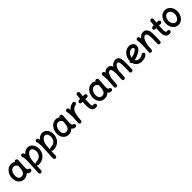

<svg xmlns="http://www.w3.org/2000/svg" viewBox="666 -3000 5619 5619"><g transform="rotate(-45 3475.0 -191.0)"><path d="M558.1 33.2Q518.1 33.2 490.2 16.4Q462.4 -0.5 445.3 -29.8Q412.1 6.8 367.7 27.3Q323.2 47.9 270 47.9Q200.7 47.9 148.2 14.2Q95.7 -19.5 66.2 -77.9Q36.6 -136.2 35.6 -209Q34.7 -273.4 54 -333.3Q73.2 -393.1 109.6 -440.7Q146 -488.3 196.3 -516.1Q246.6 -543.9 307.1 -543.9Q343.3 -543.9 374 -532.5Q404.8 -521 432.1 -499.5Q437 -518.1 453.1 -528.6Q469.2 -539.1 489.3 -536.6Q512.2 -533.2 527.6 -514.6Q543 -496.1 541.5 -474.1L527.3 -245.6Q526.9 -236.3 525.9 -227.1Q524.4 -206.5 524.2 -182.6Q523.9 -158.7 524.9 -143.6Q526.4 -117.7 535.9 -98.1Q545.4 -78.6 575.2 -74.7Q589.4 -69.8 601.6 -58.1Q613.8 -46.4 613.8 -22Q614.3 0.5 597.7 16.8Q581.1 33.2 558.1 33.2ZM271 -62.5Q336.4 -62.5 371.6 -111.3Q406.7 -160.2 414.6 -243.7Q415 -247.6 415 -251Q415 -253.9 415.5 -256.3Q416 -258.8 416 -261.2L422.4 -357.9Q411.6 -365.2 405.3 -376Q387.7 -402.3 362.8 -418Q337.9 -433.6 306.2 -433.6Q255.9 -433.6 219.7 -401.1Q183.6 -368.7 164.8 -316.9Q146 -265.1 147 -207.5Q148.4 -142.1 180.4 -102.3Q212.4 -62.5 271 -62.5Z M743.2 266.6Q720.2 265.6 704.8 248.5Q689.5 231.4 690.4 209L706.1 -127Q709 -174.8 710.9 -216.3Q712.9 -257.8 712.9 -294.4Q712.9 -343.8 706.5 -386Q700.2 -428.2 689.5 -449.7Q679.7 -469.7 687 -491.9Q694.3 -514.2 714.8 -523.9Q734.9 -533.7 757.1 -526.4Q779.3 -519 789.1 -499Q800.3 -476.1 808.1 -448.7Q845.2 -494.1 892.1 -519Q939 -543.9 992.2 -543.9Q1054.2 -543.9 1102.8 -510.3Q1151.4 -476.6 1179.7 -416.5Q1208 -356.4 1208 -277.3Q1208 -226.1 1189.7 -169.4Q1171.4 -112.8 1130.9 -63.5Q1090.3 -14.2 1024.7 16.8Q959 47.9 864.3 47.9Q845.2 47.9 830.3 36.1Q815.4 24.4 810.5 6.8L800.8 213.9Q800.3 236.8 783.2 252.2Q766.1 267.6 743.2 266.6ZM816.4 -120.1 812 -26.4Q817.9 -42.5 832.3 -52.5Q846.7 -62.5 864.3 -62.5Q932.6 -62.5 977.8 -82.5Q1022.9 -102.5 1049.3 -134.8Q1075.7 -167 1086.7 -204.6Q1097.7 -242.2 1097.7 -277.3Q1097.7 -336.4 1081.1 -370.4Q1064.5 -404.3 1040.3 -418.9Q1016.1 -433.6 992.2 -433.6Q968.8 -433.6 940.2 -417.2Q911.6 -400.9 885 -365.7Q858.4 -330.6 839.8 -274.7Q821.3 -218.8 818.4 -139.6Q818.4 -134.3 816.9 -128.9Q816.9 -124 816.4 -120.1Z M1347.2 266.6Q1324.2 265.6 1308.8 248.5Q1293.5 231.4 1294.4 209L1310.1 -127Q1313 -174.8 1314.9 -216.3Q1316.9 -257.8 1316.9 -294.4Q1316.9 -343.8 1310.5 -386Q1304.2 -428.2 1293.5 -449.7Q1283.7 -469.7 1291 -491.9Q1298.3 -514.2 1318.8 -523.9Q1338.9 -533.7 1361.1 -526.4Q1383.3 -519 1393.1 -499Q1404.3 -476.1 1412.1 -448.7Q1449.2 -494.1 1496.1 -519Q1543 -543.9 1596.2 -543.9Q1658.2 -543.9 1706.8 -510.3Q1755.4 -476.6 1783.7 -416.5Q1812 -356.4 1812 -277.3Q1812 -226.1 1793.7 -169.4Q1775.4 -112.8 1734.9 -63.5Q1694.3 -14.2 1628.7 16.8Q1563 47.9 1468.3 47.9Q1449.2 47.9 1434.3 36.1Q1419.4 24.4 1414.6 6.8L1404.8 213.9Q1404.3 236.8 1387.2 252.2Q1370.1 267.6 1347.2 266.6ZM1420.4 -120.1 1416 -26.4Q1421.9 -42.5 1436.3 -52.5Q1450.7 -62.5 1468.3 -62.5Q1536.6 -62.5 1581.8 -82.5Q1627 -102.5 1653.3 -134.8Q1679.7 -167 1690.7 -204.6Q1701.7 -242.2 1701.7 -277.3Q1701.7 -336.4 1685.1 -370.4Q1668.5 -404.3 1644.3 -418.9Q1620.1 -433.6 1596.2 -433.6Q1572.8 -433.6 1544.2 -417.2Q1515.6 -400.9 1489 -365.7Q1462.4 -330.6 1443.8 -274.7Q1425.3 -218.8 1422.4 -139.6Q1422.4 -134.3 1420.9 -128.9Q1420.9 -124 1420.4 -120.1Z M2405.3 33.2Q2365.2 33.2 2337.4 16.4Q2309.6 -0.5 2292.5 -29.8Q2259.3 6.8 2214.8 27.3Q2170.4 47.9 2117.2 47.9Q2047.9 47.9 1995.4 14.2Q1942.9 -19.5 1913.3 -77.9Q1883.8 -136.2 1882.8 -209Q1881.8 -273.4 1901.1 -333.3Q1920.4 -393.1 1956.8 -440.7Q1993.2 -488.3 2043.5 -516.1Q2093.8 -543.9 2154.3 -543.9Q2190.4 -543.9 2221.2 -532.5Q2252 -521 2279.3 -499.5Q2284.2 -518.1 2300.3 -528.6Q2316.4 -539.1 2336.4 -536.6Q2359.4 -533.2 2374.8 -514.6Q2390.1 -496.1 2388.7 -474.1L2374.5 -245.6Q2374 -236.3 2373 -227.1Q2371.6 -206.5 2371.3 -182.6Q2371.1 -158.7 2372.1 -143.6Q2373.5 -117.7 2383.1 -98.1Q2392.6 -78.6 2422.4 -74.7Q2436.5 -69.8 2448.7 -58.1Q2460.9 -46.4 2460.9 -22Q2461.4 0.5 2444.8 16.8Q2428.2 33.2 2405.3 33.2ZM2118.2 -62.5Q2183.6 -62.5 2218.8 -111.3Q2253.9 -160.2 2261.7 -243.7Q2262.2 -247.6 2262.2 -251Q2262.2 -253.9 2262.7 -256.3Q2263.2 -258.8 2263.2 -261.2L2269.5 -357.9Q2258.8 -365.2 2252.4 -376Q2234.9 -402.3 2210 -418Q2185.1 -433.6 2153.3 -433.6Q2103 -433.6 2066.9 -401.1Q2030.8 -368.7 2012 -316.9Q1993.2 -265.1 1994.1 -207.5Q1995.6 -142.1 2027.6 -102.3Q2059.6 -62.5 2118.2 -62.5Z M2597.7 55.2Q2590.3 54.7 2583.5 51.8Q2583 51.8 2582.5 51.8Q2582 51.3 2581.5 51.3Q2554.7 40 2548.8 12.2Q2548.8 11.7 2548.8 11.2Q2548.3 10.7 2548.3 10.3Q2546.9 2.4 2547.9 -5.4Q2547.9 -7.8 2548.3 -9.8Q2549.8 -25.9 2551 -42Q2552.2 -58.1 2553.7 -74.7Q2557.1 -117.2 2559.1 -165Q2561 -212.9 2561 -259.8Q2561 -321.8 2556.2 -376.2Q2551.3 -430.7 2543 -458.5Q2536.6 -480 2547.9 -500.5Q2559.1 -521 2580.6 -527.3Q2602.1 -533.7 2622.6 -522.7Q2643.1 -511.7 2649.4 -490.2Q2656.7 -464.8 2661.6 -431.6Q2693.8 -470.7 2740.2 -498.3Q2786.6 -525.9 2851.6 -538.6Q2874 -542.5 2893.6 -529.8Q2913.1 -517.1 2917 -494.6Q2920.9 -472.2 2908.2 -452.6Q2895.5 -433.1 2873 -429.2Q2795.4 -414.1 2753.9 -367.9Q2712.4 -321.8 2693.6 -247.3Q2674.8 -172.9 2665 -72.3Q2662.1 -30.3 2658.2 5.4Q2657.7 12.7 2654.8 19.5Q2654.8 20 2654.8 20.5Q2654.3 21 2654.3 21.5Q2643.1 48.3 2615.2 54.2Q2614.7 54.2 2614.3 54.2Q2613.8 54.7 2613.3 54.7Q2605.5 56.2 2597.7 55.2Z M3315.4 -393.6Q3312.5 -371.1 3294.2 -356.9Q3275.9 -342.8 3253.4 -345.2Q3223.1 -349.1 3189 -350.6Q3186 -306.6 3184.3 -262.2Q3182.6 -217.8 3182.6 -173.3Q3182.6 -146 3185.1 -120.4Q3187.5 -94.7 3196 -78.6Q3204.6 -62.5 3222.7 -62.5Q3234.4 -62.5 3249 -65.4Q3271.5 -69.3 3290.5 -56.2Q3309.6 -43 3313.5 -21Q3317.4 1.5 3304.4 20.8Q3291.5 40 3269 43.9Q3256.8 45.9 3245.1 46.9Q3233.4 47.9 3222.7 47.9Q3171.9 47.9 3141.8 24.7Q3111.8 1.5 3096.7 -33.9Q3081.5 -69.3 3076.9 -106.9Q3072.3 -144.5 3072.3 -173.3Q3072.3 -217.8 3073.7 -261.5Q3075.2 -305.2 3078.1 -348.6Q3061 -347.2 3044.9 -345.2Q3022.5 -342.8 3004.2 -356.9Q2985.8 -371.1 2982.9 -393.6Q2980.5 -416.5 2994.6 -434.6Q3008.8 -452.6 3031.2 -455.6Q3058.6 -458.5 3086.4 -460Q3089.8 -495.1 3093.5 -530.3Q3097.2 -565.4 3101.1 -600.1Q3104 -623 3122.1 -637.2Q3140.1 -651.4 3162.6 -648.9Q3185.5 -646 3199.7 -627.9Q3213.9 -609.9 3211.4 -587.4Q3207.5 -555.7 3204.1 -524.2Q3200.7 -492.7 3197.8 -460.9Q3234.4 -459.5 3267.6 -455.6Q3290 -452.6 3304.2 -434.3Q3318.4 -416 3315.4 -393.6Z M3894 33.2Q3854 33.2 3826.2 16.4Q3798.3 -0.5 3781.2 -29.8Q3748 6.8 3703.6 27.3Q3659.2 47.9 3606 47.9Q3536.6 47.9 3484.1 14.2Q3431.6 -19.5 3402.1 -77.9Q3372.6 -136.2 3371.6 -209Q3370.6 -273.4 3389.9 -333.3Q3409.2 -393.1 3445.6 -440.7Q3481.9 -488.3 3532.2 -516.1Q3582.5 -543.9 3643.1 -543.9Q3679.2 -543.9 3710 -532.5Q3740.7 -521 3768.1 -499.5Q3772.9 -518.1 3789.1 -528.6Q3805.2 -539.1 3825.2 -536.6Q3848.1 -533.2 3863.5 -514.6Q3878.9 -496.1 3877.4 -474.1L3863.3 -245.6Q3862.8 -236.3 3861.8 -227.1Q3860.4 -206.5 3860.1 -182.6Q3859.9 -158.7 3860.8 -143.6Q3862.3 -117.7 3871.8 -98.1Q3881.3 -78.6 3911.1 -74.7Q3925.3 -69.8 3937.5 -58.1Q3949.7 -46.4 3949.7 -22Q3950.2 0.5 3933.6 16.8Q3917 33.2 3894 33.2ZM3606.9 -62.5Q3672.4 -62.5 3707.5 -111.3Q3742.7 -160.2 3750.5 -243.7Q3751 -247.6 3751 -251Q3751 -253.9 3751.5 -256.3Q3752 -258.8 3752 -261.2L3758.3 -357.9Q3747.6 -365.2 3741.2 -376Q3723.6 -402.3 3698.7 -418Q3673.8 -433.6 3642.1 -433.6Q3591.8 -433.6 3555.7 -401.1Q3519.5 -368.7 3500.7 -316.9Q3481.9 -265.1 3482.9 -207.5Q3484.4 -142.1 3516.4 -102.3Q3548.3 -62.5 3606.9 -62.5Z M4031.7 -9.3Q4043.5 -133.3 4047.9 -214.8Q4047.9 -217.3 4048.3 -220.2Q4050.8 -272.9 4050.8 -315.9Q4050.8 -362.8 4047.9 -401.9Q4044.9 -440.9 4038.6 -480.5Q4034.2 -505.9 4047.4 -521.2Q4060.5 -536.6 4079.1 -541Q4100.6 -546.4 4121.8 -535.9Q4143.1 -525.4 4147.9 -497.6Q4149.9 -484.4 4151.9 -471.2Q4179.7 -504.9 4215.6 -524.4Q4251.5 -543.9 4296.9 -543.9Q4355 -543.9 4389.4 -514.9Q4423.8 -485.8 4441.4 -438.5Q4475.6 -486.3 4521.5 -514.9Q4567.4 -543.5 4625.5 -543.5Q4683.6 -543.5 4717 -512.5Q4750.5 -481.4 4764.4 -430.4Q4778.3 -379.4 4778.3 -319.3Q4778.3 -241.7 4777.3 -161.6Q4776.4 -81.5 4772.5 0.5Q4771.5 21.5 4756.6 38.1Q4741.7 54.7 4715.3 54.7Q4688.5 54.7 4674.1 38.3Q4659.7 22 4661.1 0.5Q4664.1 -61.5 4665.3 -115.5Q4666.5 -169.4 4666.5 -220.7Q4666.5 -327.6 4654.5 -380.4Q4642.6 -433.1 4600.1 -433.1Q4556.2 -433.1 4523.7 -383.5Q4491.2 -334 4467.3 -245.6Q4467.3 -201.2 4466.3 -167.5Q4465.3 -133.8 4462.9 -95Q4460.4 -56.2 4456.1 3.9Q4454.1 30.3 4435.5 42.5Q4417 54.7 4396.5 53.2Q4375.5 52.2 4359.6 37.8Q4343.8 23.4 4345.7 -3.9Q4350.1 -62.5 4352.3 -100.6Q4354.5 -138.7 4355.5 -171.4Q4356.4 -204.1 4356.4 -246.1Q4356.4 -335.9 4343 -384.8Q4329.6 -433.6 4284.2 -433.6Q4241.7 -433.6 4211.4 -379.4Q4181.2 -325.2 4159.7 -238.3Q4157.7 -189.5 4153.1 -130.6Q4148.4 -71.8 4141.6 1.5Q4139.6 27.8 4120.6 39.6Q4101.6 51.3 4080.1 49.3Q4060.1 47.4 4044.7 32.7Q4029.3 18.1 4031.7 -9.3Z M5353.5 -22.9Q5307.1 19.5 5252.4 33.7Q5197.8 47.9 5145 47.9Q5062.5 47.9 4997.3 6.6Q4932.1 -34.7 4908.2 -123Q4893.1 -128.4 4882.6 -141.6Q4872.1 -154.8 4871.1 -171.9Q4869.1 -204.6 4897 -222.2Q4898.4 -281.7 4919.4 -338.9Q4940.4 -396 4978.8 -442.4Q5017.1 -488.8 5070.6 -516.4Q5124 -543.9 5190.4 -543.9Q5229 -543.9 5268.3 -527.3Q5307.6 -510.7 5334.2 -477.3Q5360.8 -443.8 5360.8 -393.1Q5360.8 -348.1 5340.8 -313.7Q5320.8 -279.3 5294.7 -256.1Q5268.6 -232.9 5250.5 -222.2Q5141.6 -157.2 5022.9 -132.8Q5054.2 -62.5 5145 -62.5Q5231.9 -62.5 5279.3 -105Q5296.4 -120.6 5319.3 -119.4Q5342.3 -118.2 5357.4 -101.1Q5373 -84.5 5371.8 -61.3Q5370.6 -38.1 5353.5 -22.9ZM5187.5 -433.6Q5142.1 -433.6 5103 -408Q5064 -382.3 5038.3 -338.9Q5012.7 -295.4 5008.3 -242.2Q5057.6 -252 5103.3 -269Q5148.9 -286.1 5189.5 -310.1Q5253.4 -348.1 5253.4 -384.3Q5253.4 -407.2 5234.6 -420.4Q5215.8 -433.6 5187.5 -433.6Z M5473.1 -9.3Q5482.9 -113.8 5487.5 -187Q5492.2 -260.3 5492.2 -315.9Q5492.2 -362.8 5489.3 -401.9Q5486.3 -440.9 5480 -480.5Q5475.6 -505.9 5488.8 -521.2Q5502 -536.6 5520.5 -541Q5542 -546.4 5563.2 -535.9Q5584.5 -525.4 5589.4 -497.6Q5593.8 -469.2 5596.7 -442.4Q5629.4 -486.3 5671.6 -514.9Q5713.9 -543.5 5766.6 -543.5Q5826.7 -543.5 5866 -513.2Q5905.3 -482.9 5924.8 -431.9Q5944.3 -380.9 5944.3 -319.3Q5944.3 -241.7 5943.4 -161.6Q5942.4 -81.5 5938 0.5Q5937 21 5922.1 37.8Q5907.2 54.7 5881.3 54.7Q5854.5 54.7 5840.1 38.3Q5825.7 22 5826.7 0.5Q5829.6 -61.5 5831.1 -115.5Q5832.5 -169.4 5832.5 -220.7Q5832.5 -318.4 5815.9 -375.7Q5799.3 -433.1 5752.9 -433.1Q5721.7 -433.1 5697.5 -411.9Q5673.3 -390.6 5655 -354.7Q5636.7 -318.8 5622.8 -275.1Q5608.9 -231.4 5598.6 -186L5598.1 -184.6Q5595.7 -144.5 5591.8 -98.6Q5587.9 -52.7 5583 1.5Q5581.1 27.8 5562 39.6Q5543 51.3 5521.5 49.3Q5501.5 47.4 5486.1 32.5Q5470.7 17.6 5473.1 -9.3Z M6363.3 -393.6Q6360.4 -371.1 6342 -356.9Q6323.7 -342.8 6301.3 -345.2Q6271 -349.1 6236.8 -350.6Q6233.9 -306.6 6232.2 -262.2Q6230.5 -217.8 6230.5 -173.3Q6230.5 -146 6232.9 -120.4Q6235.4 -94.7 6243.9 -78.6Q6252.4 -62.5 6270.5 -62.5Q6282.2 -62.5 6296.9 -65.4Q6319.3 -69.3 6338.4 -56.2Q6357.4 -43 6361.3 -21Q6365.2 1.5 6352.3 20.8Q6339.4 40 6316.9 43.9Q6304.7 45.9 6293 46.9Q6281.2 47.9 6270.5 47.9Q6219.7 47.9 6189.7 24.7Q6159.7 1.5 6144.5 -33.9Q6129.4 -69.3 6124.8 -106.9Q6120.1 -144.5 6120.1 -173.3Q6120.1 -217.8 6121.6 -261.5Q6123 -305.2 6126 -348.6Q6108.9 -347.2 6092.8 -345.2Q6070.3 -342.8 6052 -356.9Q6033.7 -371.1 6030.8 -393.6Q6028.3 -416.5 6042.5 -434.6Q6056.6 -452.6 6079.1 -455.6Q6106.4 -458.5 6134.3 -460Q6137.7 -495.1 6141.4 -530.3Q6145 -565.4 6148.9 -600.1Q6151.9 -623 6169.9 -637.2Q6188 -651.4 6210.4 -648.9Q6233.4 -646 6247.6 -627.9Q6261.7 -609.9 6259.3 -587.4Q6255.4 -555.7 6252 -524.2Q6248.5 -492.7 6245.6 -460.9Q6282.2 -459.5 6315.4 -455.6Q6337.9 -452.6 6352.1 -434.3Q6366.2 -416 6363.3 -393.6Z M6672.9 -543.9Q6733.9 -543.9 6779.3 -518.6Q6824.7 -493.2 6854.7 -451.7Q6884.8 -410.2 6899.7 -360.6Q6914.6 -311 6914.6 -262.7Q6914.6 -209.5 6898.2 -154.8Q6881.8 -100.1 6849.9 -54.2Q6817.9 -8.3 6770.3 19.8Q6722.7 47.9 6659.7 47.9Q6601.6 47.9 6556.6 23.2Q6511.7 -1.5 6481 -42.7Q6450.2 -84 6434.3 -134.8Q6418.5 -185.5 6418.5 -237.3Q6418.5 -290 6433.6 -344.2Q6448.7 -398.4 6480 -443.6Q6511.2 -488.8 6559.3 -516.4Q6607.4 -543.9 6672.9 -543.9ZM6672.9 -433.6Q6629.9 -433.6 6597.7 -408Q6565.4 -382.3 6547.6 -338.1Q6529.8 -293.9 6529.8 -237.3Q6529.8 -185.5 6547.6 -146.2Q6565.4 -106.9 6595.2 -84.7Q6625 -62.5 6659.7 -62.5Q6698.2 -62.5 6731 -89.6Q6763.7 -116.7 6783.9 -162.1Q6804.2 -207.5 6804.2 -262.7Q6804.2 -310.5 6787.4 -349.4Q6770.5 -388.2 6741 -410.9Q6711.4 -433.6 6672.9 -433.6Z"/></g></svg>

Font: Mikhak SemiBold
Style: Regular
Weight: 600
Designer: Amin Abedi
Version: Version 3.3